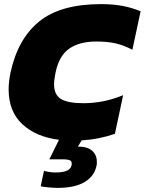

<svg xmlns="http://www.w3.org/2000/svg" viewBox="-20 -674 704 934"><path d="M261 240Q243 240 216 237.5Q189 235 178 232L194 157Q221 165 251 165Q329 165 329 122Q329 109 318 105Q307 101 289 101H220L267 6Q155 -8 88.5 -70Q22 -132 22 -239Q22 -277 31 -320Q66 -484 170 -569Q274 -654 472 -654Q531 -654 577.5 -645Q624 -636 664 -619L624 -432Q584 -453 544.5 -462.5Q505 -472 448 -472Q367 -472 317 -437.5Q267 -403 250 -320Q247 -304 245 -290Q243 -276 243 -264Q243 -213 276.5 -192.5Q310 -172 386 -172Q435 -172 482.5 -181.5Q530 -191 579 -211L539 -23Q501 -10 461.5 -2Q422 6 377 9L359 39Q406 39 428.5 59.5Q451 80 451 112Q451 117 451 122.5Q451 128 449 134Q439 183 391.5 211.5Q344 240 261 240Z"/></svg>

Font: Kanit ExtraBold
Style: Italic
Weight: 800
Italic angle: -12°
Designer: Katatrad Team
Foundry: CadsonDemak
Version: Version 2.000; ttfautohint (v1.8.3)